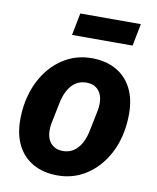

<svg xmlns="http://www.w3.org/2000/svg" viewBox="-83 -792 708 868"><g transform="rotate(10 271.0 -357.5)"><path d="M240 12Q176 12 129 -14Q82 -40 56.5 -89Q31 -138 31 -207Q31 -230 33 -251Q35 -272 39 -292Q54 -365 91 -420Q128 -475 182 -506Q236 -537 302 -537Q366 -537 413 -511Q460 -485 485.5 -436Q511 -387 511 -318Q511 -296 509 -274.5Q507 -253 503 -233Q489 -161 451.5 -105.5Q414 -50 360 -19Q306 12 240 12ZM245 -101Q285 -101 312 -130.5Q339 -160 350 -216L369 -310Q370 -315 371 -323Q372 -331 372 -341Q372 -366 363.5 -384.5Q355 -403 338.5 -413.5Q322 -424 297 -424Q257 -424 230 -394.5Q203 -365 192 -309L173 -215Q172 -211 171 -202.5Q170 -194 170 -184Q170 -159 178.5 -140.5Q187 -122 204 -111.5Q221 -101 245 -101ZM195 -625 215 -727H493L473 -625Z"/></g></svg>

Font: IBM Plex Sans
Style: Bold Italic
Weight: 700
Italic angle: -11.31°
Designer: Mike Abbink, Paul van der Laan, Pieter van Rosmalen
Foundry: Bold Monday
Version: Version 3.201